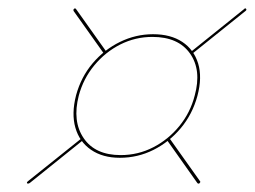

<svg xmlns="http://www.w3.org/2000/svg" viewBox="-20 -594 614 463"><path d="M269 -213.5Q312 -213.5 350 -232.5Q388 -251.5 416 -285Q444 -318.5 456 -362.5Q468 -407.5 457.8 -441Q447.5 -474.5 419.5 -493Q391.5 -511.5 349 -511.5Q307.5 -511.5 269.5 -493Q231.5 -474.5 203.5 -441.5Q175.5 -408.5 163.5 -364.5Q152 -320 161.8 -286Q171.5 -252 199.5 -232.8Q227.5 -213.5 269 -213.5ZM271 -220Q209.5 -220 181.8 -260.8Q154 -301.5 170 -363.5Q181 -404.5 207.5 -436.5Q234 -468.5 270.2 -486.8Q306.5 -505 347.5 -505Q410 -505 438.2 -465Q466.5 -425 449.5 -363.5Q439 -322.5 412.5 -290Q386 -257.5 349.5 -238.8Q313 -220 271 -220ZM461 -152Q462.5 -153.5 463 -154.8Q463.5 -156 462 -157.5L389.5 -259.5L383.5 -255L456 -152.5Q457 -151.5 458.5 -151.2Q460 -151 461 -152ZM158.5 -572.5Q157 -571.5 157 -570Q157 -568.5 157.5 -567.5L230 -465.5L236 -470L163.5 -572Q162.5 -573.5 161 -573.8Q159.5 -574 158.5 -572.5ZM45.5 -152Q46.5 -151 48 -151.2Q49.5 -151.5 51.5 -152.5L179 -255L175.5 -259.5L48 -157.5Q46 -156 45.2 -154.8Q44.5 -153.5 45.5 -152ZM573.5 -572.5Q573 -574 571.2 -573.8Q569.5 -573.5 568.5 -572L441.5 -470L445 -465.5L572 -567.5Q573.5 -568.5 574 -570Q574.5 -571.5 573.5 -572.5Z"/></svg>

Font: Fraunces 120pt Light
Style: Italic
Weight: 300
Italic angle: -16°
Version: Version 1.000;[b76b70a41]